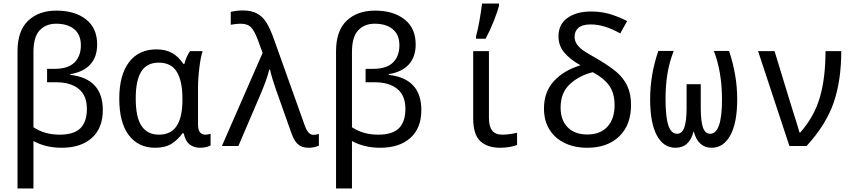

<svg xmlns="http://www.w3.org/2000/svg" viewBox="-20 -825 4840 1085"><path d="M79 -535Q79 -651 139 -708Q199 -765 299 -765Q403 -765 466 -715.5Q529 -666 529 -574Q529 -503 490 -460.5Q451 -418 377 -406V-402Q561 -381 561 -203Q561 -101 499 -45.5Q437 10 328 10Q239 10 169 -28V240H79ZM471 -210Q471 -285 425 -322.5Q379 -360 299 -360H246V-436H289Q364 -436 400.5 -471.5Q437 -507 437 -569Q437 -629 399.5 -660Q362 -691 297 -691Q240 -691 204.5 -654Q169 -617 169 -531V-106Q232 -64 317 -64Q398 -64 434.5 -100.5Q471 -137 471 -210Z M654 -267Q654 -401 709 -473.5Q764 -546 864 -546Q916 -546 952.5 -525.5Q989 -505 1016 -464H1022Q1034 -509 1054 -536H1125Q1114 -503 1106.5 -442Q1099 -381 1099 -326V-120Q1099 -91 1110 -77.5Q1121 -64 1140 -64Q1155 -64 1170 -69V-3Q1162 2 1145.5 6Q1129 10 1111 10Q1076 10 1052 -8.5Q1028 -27 1018 -72H1011Q986 -36 950 -13Q914 10 857 10Q762 10 708 -61Q654 -132 654 -267ZM1011 -261V-267Q1011 -366 979.5 -418.5Q948 -471 877 -471Q810 -471 778.5 -421Q747 -371 747 -269Q747 -162 780 -113Q813 -64 878 -64Q946 -64 978.5 -113.5Q1011 -163 1011 -261Z M1627 -72 1555 -275Q1514 -389 1506 -432H1502Q1487 -372 1447 -280L1327 0H1234L1464 -526L1437 -600Q1419 -648 1399.5 -669.5Q1380 -691 1340 -691Q1312 -691 1284 -685V-758Q1320 -766 1351 -766Q1401 -766 1433 -748.5Q1465 -731 1486.5 -696Q1508 -661 1530 -598L1701 -119Q1711 -90 1723 -76.5Q1735 -63 1752 -63Q1765 -63 1782 -68V-2Q1756 10 1724 10Q1687 10 1665 -8.5Q1643 -27 1627 -72Z M1879 -535Q1879 -651 1939 -708Q1999 -765 2099 -765Q2203 -765 2266 -715.5Q2329 -666 2329 -574Q2329 -503 2290 -460.5Q2251 -418 2177 -406V-402Q2361 -381 2361 -203Q2361 -101 2299 -45.5Q2237 10 2128 10Q2039 10 1969 -28V240H1879ZM2271 -210Q2271 -285 2225 -322.5Q2179 -360 2099 -360H2046V-436H2089Q2164 -436 2200.5 -471.5Q2237 -507 2237 -569Q2237 -629 2199.5 -660Q2162 -691 2097 -691Q2040 -691 2004.5 -654Q1969 -617 1969 -531V-106Q2032 -64 2117 -64Q2198 -64 2234.5 -100.5Q2271 -137 2271 -210Z M2654 -157V-536H2743V-158Q2743 -110 2761.5 -87Q2780 -64 2819 -64Q2839 -64 2863 -67.5Q2887 -71 2902 -75V-6Q2887 1 2860 5.5Q2833 10 2807 10Q2734 10 2694 -27.5Q2654 -65 2654 -157ZM2670 -620Q2680 -655 2689.5 -708.5Q2699 -762 2704 -805H2800V-794Q2792 -760 2769.5 -704Q2747 -648 2724 -606H2670Z M3054 -212Q3054 -305 3109.5 -366Q3165 -427 3260 -456Q3199 -491 3167.5 -529.5Q3136 -568 3136 -620Q3136 -687 3186.5 -723.5Q3237 -760 3321 -760Q3378 -760 3426.5 -745.5Q3475 -731 3524 -706L3485 -636Q3395 -687 3319 -687Q3271 -687 3249 -668Q3227 -649 3227 -618Q3227 -593 3241 -573.5Q3255 -554 3277 -539Q3299 -524 3342 -500L3361 -489Q3425 -451 3464 -418Q3503 -385 3524.5 -340Q3546 -295 3546 -233Q3546 -118 3479 -54Q3412 10 3299 10Q3227 10 3171.5 -16.5Q3116 -43 3085 -93Q3054 -143 3054 -212ZM3453 -231Q3453 -299 3422.5 -341.5Q3392 -384 3330 -417Q3255 -399 3201.5 -350.5Q3148 -302 3148 -217Q3148 -146 3188 -105.5Q3228 -65 3299 -65Q3372 -65 3412.5 -109Q3453 -153 3453 -231Z M3654 -263Q3654 -333 3665 -399Q3676 -465 3700 -537H3787Q3761 -469 3751 -404Q3741 -339 3741 -266Q3741 -163 3757 -116Q3773 -69 3806 -69Q3834 -69 3847 -104.5Q3860 -140 3860 -216V-349H3940V-216Q3940 -140 3952.5 -104.5Q3965 -69 3993 -69Q4060 -69 4060 -262Q4060 -419 4014 -537H4100Q4146 -400 4146 -264Q4146 -132 4107.5 -61Q4069 10 4001 10Q3963 10 3937.5 -13.5Q3912 -37 3901 -81H3899Q3888 -37 3862.5 -13.5Q3837 10 3797 10Q3729 10 3691.5 -60.5Q3654 -131 3654 -263Z M4264 -536H4357L4445 -248L4463 -190Q4485 -123 4498 -76H4502Q4581 -165 4613 -274.5Q4645 -384 4645 -536H4734Q4734 -370 4691 -245Q4648 -120 4538 0H4441Z"/></svg>

Font: Noto Sans Mono UI
Style: Regular
Weight: 400
Monospace: yes
Designer: Monotype Design team
Foundry: Monotype Imaging Inc.
Version: Version 1.000